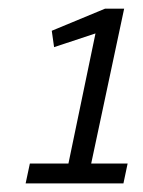

<svg xmlns="http://www.w3.org/2000/svg" viewBox="-20 -678 333 448"><path d="M49.7 -296.5H139.7L202.8 -600L106.2 -568L100.8 -606.2L225.2 -657.8H269.7L192.8 -296.5H277.8L268 -250H39.8Z"/></svg>

Font: Epunda Sans Light
Style: Italic
Weight: 300
Italic angle: -12.0243°
Designer: Simon Atzbach
Foundry: typofactur
Version: Version 2.204